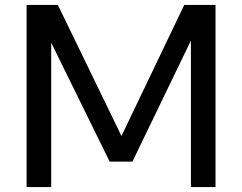

<svg xmlns="http://www.w3.org/2000/svg" viewBox="-20 -760 984 780"><path d="M88 0V-740H215L473.5 -207.5L728.5 -740H855.5V0H755.5V-595L518 -103.5H425.5L188 -586.5V0Z"/></svg>

Font: Encode Sans Semi Expanded Medium
Style: Regular
Weight: 500
Width: 6
Designer: Multiple Designers
Foundry: Impallari Type
Version: Version 3.000; ttfautohint (v1.8.3) -l 8 -r 50 -G 200 -x 14 